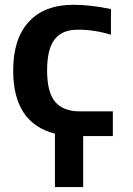

<svg xmlns="http://www.w3.org/2000/svg" viewBox="-20 -550 548 790"><path d="M322.3 9.8V219.7H206.1V0Q34.2 -43.9 34.2 -259.8Q34.2 -390.6 98.6 -460.4Q163.1 -530.3 282.2 -530.3Q352.5 -530.3 436.5 -512.7V-407.2Q365.2 -428.7 298.8 -427.7Q235.4 -427.7 204.6 -387.7Q173.8 -347.7 173.8 -259.8Q173.8 -169.9 207 -130.9Q240.2 -91.8 308.6 -91.8H444.3V9.8Z"/></svg>

Font: Mgen+ 1c bold
Style: Bold
Weight: 700
Designer: [Source Han Sans]
Ryoko NISHIZUKA  (kana & ideographs); Paul D. Hunt (Latin, Greek & Cyrillic); Wenlong ZHANG  (bopomofo
Version: Version 1.059.20150602